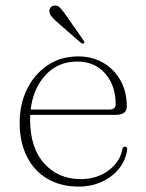

<svg xmlns="http://www.w3.org/2000/svg" viewBox="-20 -678 539 708"><path d="M447.5 -285.5Q447.5 -254.5 406.5 -254.5H91.5Q91 -246 91 -237.5Q91 -132.5 143.2 -75Q195.5 -17.5 277 -17.5Q337.5 -17.5 380.2 -49.5Q423 -81.5 431 -127Q432.5 -137 440.5 -137Q450 -137 449 -126.5Q444 -88 419.5 -57Q395 -26 356.2 -8Q317.5 10 270 10Q203.5 10 154.5 -19Q105.5 -48 79 -101Q52.5 -154 52.5 -225.5Q52.5 -293.5 79.5 -348.8Q106.5 -404 155 -437Q203.5 -470 268.5 -470Q319.5 -470 360 -446.8Q400.5 -423.5 424 -382Q447.5 -340.5 447.5 -285.5ZM264.5 -451Q194.5 -451 148.5 -401.8Q102.5 -352.5 93 -274H383Q406.5 -274 406.5 -293.5Q406.5 -362.5 368 -406.8Q329.5 -451 264.5 -451ZM223.5 -621.5 288 -529Q293.5 -521.5 289 -518.5Q285 -515.5 279 -519.5L190.5 -596.5Q179.5 -606.5 171.5 -615.5Q163.5 -624.5 162.5 -634Q161 -642.5 166 -649.5Q171 -656.5 180.5 -657.5Q193 -659 202 -649Q211 -639 223.5 -621.5Z"/></svg>

Font: Fraunces 9pt S000 Thin
Style: Regular
Weight: 100
Version: Version 1.000; ttfautohint (v1.8.3)